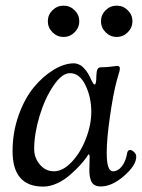

<svg xmlns="http://www.w3.org/2000/svg" viewBox="-20 -654 507 686"><path d="M357.4 -538.6Q340.8 -555.2 340.8 -578.1Q340.8 -601.1 357.4 -617.4Q374 -633.8 397 -633.8Q419.9 -633.8 436.5 -617.4Q453.1 -601.1 453.1 -578.1Q453.1 -555.2 436.5 -538.6Q419.9 -522 397 -522Q374 -522 357.4 -538.6ZM167.5 -538.6Q150.9 -555.2 150.9 -578.1Q150.9 -601.1 167.5 -617.4Q184.1 -633.8 207 -633.8Q230 -633.8 246.6 -617.4Q263.2 -601.1 263.2 -578.1Q263.2 -555.2 246.6 -538.6Q230 -522 207 -522Q184.1 -522 167.5 -538.6ZM466.8 -94.2Q466.8 -63.5 423.3 -25.6Q379.9 12.2 340.3 12.2Q326.2 12.2 317.1 6.6Q308.1 1 304.7 -9.5Q301.3 -20 300.3 -27.6Q299.3 -35.2 299.3 -46.9Q299.3 -55.2 299.8 -72Q300.3 -88.9 300.3 -92.8Q300.3 -102.5 296.9 -102.5Q295.9 -102.5 294.9 -101.1Q293.9 -99.6 292.2 -96.7Q290.5 -93.8 289.1 -91.8Q278.8 -77.6 265.1 -62.7Q251.5 -47.9 230.5 -29.3Q209.5 -10.7 184.1 1Q158.7 12.7 134.3 12.7Q24.9 12.7 24.9 -113.8Q24.9 -181.2 46.4 -241.7Q67.9 -302.2 100.6 -341.8Q133.3 -381.3 171.4 -404.5Q209.5 -427.7 244.1 -427.7Q251 -427.7 257.6 -425.3Q264.2 -422.9 269 -419.9Q273.9 -417 279.3 -411.1Q284.7 -405.3 287.8 -401.4Q291 -397.5 295.4 -389.9Q299.8 -382.3 301 -379.6Q302.2 -377 305.7 -369.1L309.6 -361.8Q313 -355.5 314.5 -353.8Q315.9 -352.1 318.4 -352.1Q324.2 -352.1 324.2 -382.3Q324.7 -398.9 328.1 -406.2Q331.5 -413.6 340.3 -413.6Q358.4 -413.6 377.4 -416Q396.5 -418.5 397.9 -418.5Q408.2 -418.5 408.2 -410.2Q408.2 -405.3 407 -399.9Q405.8 -394.5 402.3 -383.8Q398.9 -373 396.5 -363.3Q384.3 -317.4 372.8 -237.5Q361.3 -157.7 361.3 -107.9Q361.3 -42 383.3 -42Q401.4 -42 415.3 -59.6Q429.2 -77.1 434.1 -106Q436 -118.2 444.8 -118.2Q451.7 -118.2 460.4 -109.4Q466.8 -103 466.8 -94.2ZM230 -392.6Q201.2 -392.6 170.7 -347.4Q140.1 -302.2 121.1 -238.8Q102.1 -175.3 102.1 -121.6Q102.1 -90.3 122.3 -66.2Q142.6 -42 172.9 -42Q204.6 -42 236.1 -75.2Q267.6 -108.4 286.9 -158.2Q306.2 -208 306.2 -254.9Q306.2 -306.2 285.4 -349.4Q264.6 -392.6 230 -392.6Z"/></svg>

Font: Cooper*
Style: Italic
Weight: 400
Italic angle: -7°
Designer: Owen Earl
Foundry: indestructible type*
Version: Version 0.001